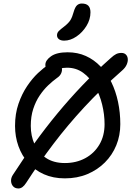

<svg xmlns="http://www.w3.org/2000/svg" viewBox="-20 -1010 774 1098"><path d="M85.6 67.8Q66.6 67.8 55.6 56.2Q44.6 44.6 43.3 26.5Q42 8.4 53 -9Q113.2 -102 176.2 -189.8Q239.2 -277.6 308 -360.8Q376.8 -444 452.1 -522.9Q527.4 -601.8 612 -676.8Q630.6 -694.2 644.2 -700.8Q657.8 -707.4 674.2 -707.4Q690.6 -707.4 700.1 -697.8Q709.6 -688.2 710.8 -672.8Q712 -657.4 704.2 -639.9Q696.4 -622.4 678.2 -606.6Q558.6 -501.4 462.5 -397.6Q366.4 -293.8 285.6 -187.2Q204.8 -80.6 129.8 35.4Q109.4 67.8 85.6 67.8ZM351 10Q283.8 10 231.1 -13.5Q178.4 -37 141.6 -78.5Q104.8 -120 85.4 -174.3Q66 -228.6 66 -290Q66 -359.4 85.8 -416.8Q105.6 -474.2 135.5 -518.2Q165.4 -562.2 197.4 -592.3Q229.4 -622.4 254.7 -637.8Q280 -653.2 289 -653.2Q309.6 -653.2 320.8 -643.4Q332 -633.6 334.1 -619.2Q336.2 -604.8 329.4 -590Q322.6 -575.2 306.2 -564.4Q281.6 -546.8 255.5 -522Q229.4 -497.2 206.9 -463.9Q184.4 -430.6 170.2 -387.4Q156 -344.2 156 -290Q156 -233.4 177.5 -185Q199 -136.6 242.5 -107.1Q286 -77.6 351 -77.6Q415.8 -77.6 467.2 -105.2Q518.6 -132.8 548.3 -183Q578 -233.2 578 -300Q578 -355.6 564 -412.7Q550 -469.8 522.6 -517.4Q495.2 -565 455.3 -593.9Q415.4 -622.8 363.4 -622.8Q339 -622.8 324.4 -617.4Q309.8 -612 299.2 -606.2Q288.6 -600.4 275.4 -600.4Q258.6 -600.4 249 -610Q239.4 -619.6 239.4 -639.6Q239.4 -665 271.6 -688Q303.8 -711 366.8 -711Q423.8 -711 470.9 -689.8Q518 -668.6 554.9 -630Q591.8 -591.4 616.9 -540Q642 -488.6 655 -427.3Q668 -366 668 -300Q668 -235.4 645.1 -179.3Q622.2 -123.2 579.6 -80.7Q537 -38.2 479.3 -14.1Q421.6 10 351 10ZM347 -777.6Q327.4 -777.6 316.7 -786.1Q306 -794.6 306 -808Q306 -822.6 316.7 -833Q327.4 -843.4 347.2 -858.4Q373 -878.6 383.3 -895.9Q393.6 -913.2 401.2 -941.6Q409.6 -970.2 420.7 -980Q431.8 -989.8 447.6 -989.8Q473.4 -989.8 485.4 -977.1Q497.4 -964.4 497.4 -939.6Q497.4 -898.8 474.4 -861.5Q451.4 -824.2 416.8 -800.9Q382.2 -777.6 347 -777.6Z"/></svg>

Font: Shantell Sans Light
Style: Regular
Weight: 300
Designer: Stephen Nixon, Anya Danilova, Shantell Martin
Foundry: Arrow Type
Version: Version 1.011;[c5ecc13dd]